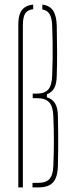

<svg xmlns="http://www.w3.org/2000/svg" viewBox="-20 -819 324 839"><path d="M60 0V-709Q60 -738 66.2 -756.8Q72.5 -775.5 87 -786Q101.5 -796.5 125 -799V-779Q99.5 -775.5 89.8 -759.5Q80 -743.5 80 -709V0ZM122 0V-20H147Q181 -20 196.2 -37Q211.5 -54 213 -93Q215.5 -151.5 215.5 -202.5Q215.5 -253.5 213 -312Q211.5 -354 194.8 -372Q178 -390 141 -390H123V-410H141Q175.5 -410 191 -428Q206.5 -446 208 -488Q209.5 -527 210 -562.2Q210.5 -597.5 210 -632.8Q209.5 -668 208 -707Q207 -739.5 197.2 -756.5Q187.5 -773.5 165 -778V-799Q198 -794.5 212.2 -772.5Q226.5 -750.5 228 -707Q229.5 -637.5 229.5 -586.5Q229.5 -535.5 228 -488Q227.5 -453.5 217.2 -434.5Q207 -415.5 185 -407V-394Q209 -386.5 220.8 -367Q232.5 -347.5 233 -312Q234 -272.5 234.2 -237.2Q234.5 -202 234.2 -167Q234 -132 233 -93Q232 -60 223 -39.5Q214 -19 195.2 -9.5Q176.5 0 147 0Z"/></svg>

Font: Big Shoulders Stencil Display SC Thin
Style: Regular
Weight: 100
Designer: Patric King
Foundry: XO Type Co
Version: Version 2.001